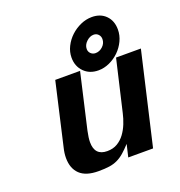

<svg xmlns="http://www.w3.org/2000/svg" viewBox="-135 -852 921 981"><g transform="rotate(-20 326.0 -362.0)"><path d="M101 -106Q101 -132 108 -160L186 -500H321L252 -200Q244 -163 244 -140Q244 -67 312 -67Q344 -67 367.5 -81Q391 -95 407.5 -117.5Q424 -140 435 -167.5Q446 -195 452 -222L517 -501H652L536 0H401L417 -68Q395 -44 376.5 -28Q358 -12 338 -2.5Q318 7 294 10.5Q270 14 235 14Q167 14 134 -17.5Q101 -49 101 -106ZM303 -578Q303 -609 317.5 -638Q332 -667 355.5 -689Q379 -711 409 -724.5Q439 -738 471 -738Q518 -738 546.5 -709Q575 -680 575 -633Q575 -601 561 -571.5Q547 -542 524 -519.5Q501 -497 471.5 -483.5Q442 -470 411 -470Q363 -470 333 -500.5Q303 -531 303 -578ZM391 -593Q391 -578 401.5 -568Q412 -558 427 -558Q449 -558 466.5 -574.5Q484 -591 484 -614Q484 -629 474 -639.5Q464 -650 449 -650Q428 -650 409.5 -632.5Q391 -615 391 -593Z"/></g></svg>

Font: Perun
Style: Bold Italic
Weight: 700
Italic angle: -12°
Foundry: Copyright (c) Stefan Peev, Context Ltd, 2016
Version: Version 1.027